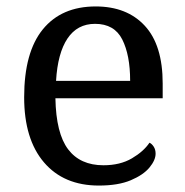

<svg xmlns="http://www.w3.org/2000/svg" viewBox="-20 -566 575 596"><path d="M287 10Q178 10 116.5 -62Q55 -134 55 -264Q55 -404 113 -475Q171 -546 277 -546Q374 -546 429.5 -486Q485 -426 485 -307V-261H152Q154 -152 191.5 -102.5Q229 -53 301 -53Q353 -53 389.5 -74.5Q426 -96 444 -123Q451 -120 457 -111Q463 -102 463 -89Q463 -69 444 -46Q425 -23 386 -6.5Q347 10 287 10ZM384 -315Q384 -395 359.5 -443.5Q335 -492 275 -492Q220 -492 189.5 -446.5Q159 -401 154 -315Z"/></svg>

Font: Noto Serif Ethiopic
Style: Regular
Weight: 400
Designer: Monotype Design Team
Foundry: Monotype Imaging Inc.
Version: Version 2.102